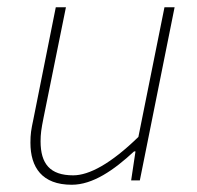

<svg xmlns="http://www.w3.org/2000/svg" viewBox="-20 -498 544 530"><path d="M178 12C236 12 294 -28 350 -80H354L342 0H366L462 -478H434L362 -120C286 -46 226 -14 182 -14C118 -14 92 -46 92 -108C92 -128 94 -142 100 -172L162 -478H134L72 -168C66 -140 64 -128 64 -104C64 -36 96 12 178 12Z"/></svg>

Font: Source Sans Pro ExtraLight
Style: Italic
Weight: 200
Italic angle: -11°
Designer: Paul D. Hunt
Foundry: Adobe Systems Incorporated
Version: Version 3.006;hotconv 1.0.111;makeotfexe 2.5.65597